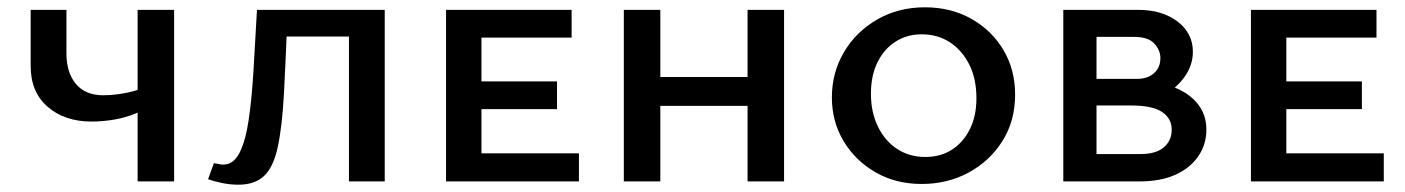

<svg xmlns="http://www.w3.org/2000/svg" viewBox="-20 -497 3850 526"><path d="M231 -164Q157 -164 110.5 -204.5Q64 -245 64 -316V-470H162V-351Q162 -298 188 -267Q214 -236 263 -236Q282 -236 304.5 -239Q327 -242 346.5 -247.5Q366 -253 376 -260L400 -213Q380 -198 352.5 -186.5Q325 -175 293.5 -169.5Q262 -164 231 -164ZM357 0V-470H457V0Z M633 9Q611 9 589 4.5Q567 0 550 -6L566 -50Q573 -49 579.5 -47.5Q586 -46 591 -46Q620 -46 636.5 -79Q653 -112 661.5 -170Q670 -228 674.5 -304.5Q679 -381 684 -470H768Q763 -334 758 -242Q753 -150 741 -94.5Q729 -39 703.5 -15Q678 9 633 9ZM936 0V-470H1034V0ZM717 -397V-470H979V-397Z M1202 0V-470H1299V0ZM1235 0V-77H1566V0ZM1235 -198V-274H1506V-198ZM1235 -394V-470H1546V-394Z M2028 0V-470H2128V0ZM1689 0V-470H1789V0ZM1722 -207V-286H2095V-207Z M2505 7Q2434 7 2378.5 -25Q2323 -57 2291 -110.5Q2259 -164 2259 -230Q2259 -298 2292 -354Q2325 -410 2383 -443.5Q2441 -477 2514 -477Q2585 -477 2641 -445.5Q2697 -414 2729 -360Q2761 -306 2761 -238Q2761 -166 2726.5 -111Q2692 -56 2634 -24.5Q2576 7 2505 7ZM2515 -67Q2557 -67 2588 -87Q2619 -107 2637 -143Q2655 -179 2655 -228Q2655 -281 2635.5 -320Q2616 -359 2582.5 -381Q2549 -403 2505 -403Q2465 -403 2433.5 -383Q2402 -363 2384 -326.5Q2366 -290 2366 -240Q2366 -189 2385.5 -149.5Q2405 -110 2438.5 -88.5Q2472 -67 2515 -67Z M2893 0V-470H3098Q3164 -470 3206 -438Q3248 -406 3248 -355Q3248 -319 3226 -287.5Q3204 -256 3167 -235.5Q3130 -215 3084 -215L3102 -274Q3156 -274 3197.5 -257.5Q3239 -241 3262 -211.5Q3285 -182 3285 -142Q3285 -101 3262.5 -68.5Q3240 -36 3199.5 -18Q3159 0 3102 0ZM2984 -75H3105Q3147 -75 3168.5 -93.5Q3190 -112 3190 -142Q3190 -172 3164 -190Q3138 -208 3078 -208H2961V-281H3096Q3124 -281 3141.5 -296.5Q3159 -312 3159 -338Q3159 -359 3142.5 -377.5Q3126 -396 3086 -396H2984Z M3407 0V-470H3504V0ZM3440 0V-77H3771V0ZM3440 -198V-274H3711V-198ZM3440 -394V-470H3751V-394Z"/></svg>

Font: Ysabeau SC SemiBold
Style: Regular
Weight: 600
Designer: Christian Thalmann (Catharsis Fonts)
Version: Version 2.001;gftools[0.9.30]; featfreeze: smcp